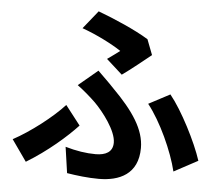

<svg xmlns="http://www.w3.org/2000/svg" viewBox="-57 -861 1113 971"><g transform="rotate(5 500.0 -375.0)"><path d="M468 -561 549 -488C589 -516 666 -578 693 -600L663 -678C595 -720 488 -766 405 -797L331 -705C407 -678 488 -636 531 -607C517 -596 492 -578 468 -561ZM298 -100 317 32C366 40 423 47 479 47C582 47 678 7 678 -127C678 -220 619 -309 511 -417C486 -444 460 -468 430 -498L332 -416C366 -391 399 -362 425 -337C470 -292 539 -202 539 -142C539 -94 503 -76 452 -76C404 -76 353 -84 298 -100ZM852 -23 973 -88C943 -181 865 -334 803 -410L695 -353C762 -269 828 -123 852 -23ZM359 -213 283 -311C224 -246 114 -161 28 -115L104 -7C211 -72 303 -153 359 -213Z"/></g></svg>

Font: Noto Sans Mono CJK SC
Style: Bold
Weight: 700
Designer: Ryoko NISHIZUKA 西塚涼子 (kana, bopomofo & ideographs); Paul D. Hunt (Latin, Greek & Cyrillic); Sandoll Communications 산돌커뮤니
Foundry: Adobe
Version: Version 2.004;hotconv 1.0.118;makeotfexe 2.5.65603